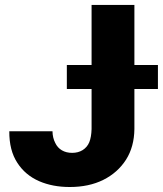

<svg xmlns="http://www.w3.org/2000/svg" viewBox="-20 -747 659 777"><path d="M350.6 -224.6V-727.1H523.9V-224.6Q522.9 -152.8 490.2 -101.1Q456.5 -48.3 397.9 -19Q339.8 9.8 262.2 9.8Q192.9 9.8 138.7 -13.7Q82.5 -38.1 50.3 -87.9Q17.1 -138.2 17.6 -215.8H192.4Q192.9 -189 203.6 -168.5Q212.9 -148.9 230.5 -138.7Q248 -128.4 272 -128.4Q296.4 -128.4 314.5 -139.6Q333 -151.4 341.3 -171.4Q349.6 -191.9 350.6 -224.6ZM619.1 -386.7H250.5V-483.9H619.1Z"/></svg>

Font: My Font
Style: Regular
Weight: 500
Designer: Rasmus Andersson
Foundry: rsms
Version: Version 0.001